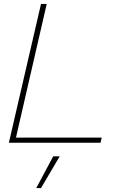

<svg xmlns="http://www.w3.org/2000/svg" viewBox="-20 -724 595 974"><path d="M61 -26H496L490 0H25L188 -704H217ZM283 69 188 230H164L250 69Z"/></svg>

Font: Prodigy Sans ExtraLight
Style: Italic
Weight: 200
Italic angle: -13°
Designer: Wei Huang
Foundry: Wei Huang
Version: Version 1.003; ttfautohint (v1.8.3)